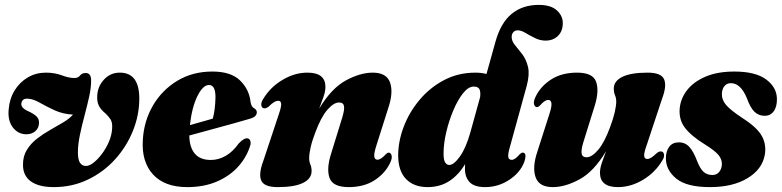

<svg xmlns="http://www.w3.org/2000/svg" viewBox="-20 -755 3197 785"><path d="M549.5 -352Q549.5 -284.5 523.5 -220Q497.5 -155.5 450.5 -103.5Q403.5 -51.5 339.5 -20.8Q275.5 10 200 10Q139 10 106.5 -13.2Q74 -36.5 74 -80.5Q73.5 -116 89.8 -142.2Q106 -168.5 131.2 -188Q156.5 -207.5 184.8 -223.5Q213 -239.5 238.2 -254.5Q263.5 -269.5 278.5 -286.5Q237 -288.5 203.5 -304Q170 -319.5 143.2 -334.8Q116.5 -350 95.5 -351.5Q81 -352.5 74.8 -347Q68.5 -341.5 67.5 -333Q64 -314 96 -300Q118 -290 129.2 -279.2Q140.5 -268.5 139.5 -251Q138.5 -230.5 123.8 -218.2Q109 -206 88 -206Q54 -206 32.5 -234Q11 -262 15.5 -308Q19 -351.5 39.8 -385.2Q60.5 -419 93.8 -438.5Q127 -458 167.5 -458Q203.5 -458 232.8 -447Q262 -436 284 -436Q299.5 -436 307.2 -446.2Q315 -456.5 330 -456.5Q352 -456.5 352.5 -428Q353 -398 344.8 -360.8Q336.5 -323.5 325.8 -283.2Q315 -243 306.8 -203.8Q298.5 -164.5 298.5 -131.5Q298.5 -102 307.2 -89.2Q316 -76.5 331 -76.5Q344.5 -76 362 -89.5Q379.5 -103 396.5 -125.5Q413.5 -148 425.2 -175.2Q437 -202.5 438.5 -230.5Q440 -254.5 432 -266.8Q424 -279 411.5 -291Q391 -307.5 383.5 -324.2Q376 -341 377.5 -363Q379 -401 405 -429.5Q431 -458 470 -458Q549.5 -458 549.5 -352Z M1004.5 -165Q991 -116.5 956.5 -76.8Q922 -37 868.5 -13.5Q815 10 745.5 10Q652.5 10 605.2 -42.2Q558 -94.5 564 -183.5Q568.5 -260.5 605.5 -323.8Q642.5 -387 705 -424.8Q767.5 -462.5 848.5 -462.5Q924 -462.5 961.5 -426Q999 -389.5 1004.5 -337.5Q1007.5 -317.5 1020.5 -311.5Q1030 -305.5 1030 -295.5Q1030 -287.5 1023.8 -280.8Q1017.5 -274 1000 -269Q979 -262.5 937 -251Q895 -239.5 845.8 -226Q796.5 -212.5 754 -201Q754.5 -153.5 776.2 -127.2Q798 -101 842 -101Q873.5 -101 902.8 -117.8Q932 -134.5 956.5 -169Q979.5 -193 993.5 -189Q1001 -186.5 1003.2 -179.8Q1005.5 -173 1004.5 -165ZM834.5 -407.5Q809.5 -407.5 787 -361.8Q764.5 -316 756.5 -243.5Q781.5 -250.5 806.2 -257.5Q831 -264.5 850 -270Q860 -306 861 -358Q861 -407.5 834.5 -407.5Z M1062 -312Q1050.5 -312 1048.5 -324Q1046.5 -336 1056.5 -351Q1085 -398.5 1134.8 -428.2Q1184.5 -458 1237 -458Q1310.5 -458 1310.5 -400Q1310.5 -381 1302.2 -357.8Q1294 -334.5 1285 -311Q1335.5 -394.5 1394.2 -426.2Q1453 -458 1504 -458Q1560.5 -458 1574.8 -417.5Q1589 -377 1567.5 -313.5L1519 -160.5Q1508.5 -128 1510.2 -115Q1512 -102 1523.5 -102Q1537 -102 1557 -124Q1564 -131 1569 -131Q1577.5 -131 1581 -119.5Q1584.5 -108 1574 -87Q1553.5 -45 1510.5 -17.5Q1467.5 10 1405.5 10Q1341 10 1327.5 -27.2Q1314 -64.5 1333.5 -126L1379 -273.5Q1389 -306 1386.5 -321Q1384 -336 1366 -336Q1344.5 -336 1318.5 -306.2Q1292.5 -276.5 1269 -213Q1255.5 -178 1249.8 -151.5Q1244 -125 1244 -108.5Q1244 -94 1249 -82.5Q1254 -71 1254 -55.5Q1254 -24.5 1219 -7.2Q1184 10 1115.5 10Q1060 10 1048.2 -16.8Q1036.5 -43.5 1056.5 -97L1119.5 -286.5Q1130.5 -318 1129.5 -330.5Q1128.5 -343 1117.5 -343Q1110 -343 1101 -337.8Q1092 -332.5 1076.5 -317.5Q1068 -312 1062 -312Z M2123 -91.5Q2106.5 -49 2061.8 -19.5Q2017 10 1963.5 10Q1919.5 10 1900.2 -10.2Q1881 -30.5 1881 -64.5Q1881 -74.5 1881.5 -84Q1854 -38.5 1816.2 -14.2Q1778.5 10 1728 10Q1672 10 1640 -23.2Q1608 -56.5 1608 -119.5Q1608 -177 1630.5 -236.5Q1653 -296 1695 -346.2Q1737 -396.5 1795 -427.2Q1853 -458 1924 -458Q1948.5 -458 1969 -452.5L2005.5 -583.5Q2027 -661.5 2071.8 -698.2Q2116.5 -735 2182.5 -735Q2232 -735 2256.5 -712.8Q2281 -690.5 2281 -661Q2281 -627.5 2261.2 -608.2Q2241.5 -589 2210.5 -589Q2188 -589 2167 -599.5Q2146 -610 2128.2 -620.5Q2110.5 -631 2097.5 -631Q2085.5 -631 2078.8 -623.5Q2072 -616 2072 -604Q2072 -586.5 2085.8 -570.2Q2099.5 -554 2115.5 -533Q2131.5 -512 2138.8 -481.2Q2146 -450.5 2133.5 -404L2064 -151.5Q2056.5 -125.5 2058 -113.5Q2059.5 -101.5 2072.5 -101.5Q2085.5 -101.5 2104.5 -124Q2111.5 -131 2116.5 -131Q2136.5 -131 2123 -91.5ZM1793.5 -127.5Q1793.5 -100.5 1800.2 -90.5Q1807 -80.5 1816.5 -80.5Q1835.5 -80.5 1860.2 -115Q1885 -149.5 1903 -213.5L1943 -358Q1945.5 -378.5 1940.5 -389.8Q1935.5 -401 1916.5 -401Q1895 -401 1873.2 -373.8Q1851.5 -346.5 1833.5 -304Q1815.5 -261.5 1804.5 -214.5Q1793.5 -167.5 1793.5 -127.5Z M2681.5 -136Q2692.5 -136 2694.8 -124Q2697 -112 2687 -97.5Q2658.5 -49.5 2608.8 -19.8Q2559 10 2506.5 10Q2433 10 2433 -48.5Q2433 -67 2441 -90.2Q2449 -113.5 2458 -137Q2408 -53.5 2349.5 -21.8Q2291 10 2240 10Q2184 10 2169.8 -30.5Q2155.5 -71 2177 -135L2226 -288Q2236.5 -320 2234.5 -333.2Q2232.5 -346.5 2221.5 -346.5Q2207.5 -346.5 2188 -324Q2181 -317 2175.5 -317Q2167 -317 2163.5 -328.5Q2160 -340 2170.5 -361Q2191 -403 2234 -430.5Q2277 -458 2339.5 -458Q2404 -458 2417.2 -420.8Q2430.5 -383.5 2411.5 -322.5L2365.5 -175Q2355.5 -142.5 2358 -127.2Q2360.5 -112 2378.5 -112Q2399.5 -112 2425.2 -141.8Q2451 -171.5 2474.5 -235.5Q2487.5 -270 2493.5 -296.5Q2499.5 -323 2499.5 -340Q2499.5 -354 2494.5 -365.5Q2489.5 -377 2489.5 -393Q2489.5 -423.5 2524.5 -440.8Q2559.5 -458 2628 -458Q2683 -458 2695 -431.2Q2707 -404.5 2687 -351.5L2624 -161.5Q2612.5 -130 2613.8 -117.5Q2615 -105 2626 -105Q2633.5 -105 2642.2 -110.2Q2651 -115.5 2667 -130.5Q2675 -136 2681.5 -136Z M2893 -39.5Q2910 -39.5 2920.5 -52.2Q2931 -65 2931.5 -84.5Q2931.5 -105 2916.5 -122.5Q2901.5 -140 2860.5 -165.5Q2805.5 -199.5 2780.2 -232.8Q2755 -266 2759 -312Q2763 -353.5 2790 -387.5Q2817 -421.5 2865.5 -442Q2914 -462.5 2982.5 -462.5Q3068.5 -462.5 3112 -430.5Q3155.5 -398.5 3156.5 -351.5Q3157 -318 3143.2 -299.8Q3129.5 -281.5 3106.5 -281.5Q3082.5 -281.5 3065.2 -297.5Q3048 -313.5 3033 -355Q3008 -415 2968 -415Q2951.5 -415 2941.5 -402.5Q2931.5 -390 2931.5 -369.5Q2931 -347 2948.5 -326Q2966 -305 3016 -272Q3077 -233 3095.8 -197.2Q3114.5 -161.5 3106.5 -120Q3095.5 -62 3035.5 -26Q2975.5 10 2882.5 10Q2787.5 10 2745 -24.8Q2702.5 -59.5 2702.5 -107.5Q2702.5 -137 2716.2 -155Q2730 -173 2755.5 -173Q2781.5 -173 2798.5 -154.2Q2815.5 -135.5 2830 -97Q2843 -64 2857.2 -51.8Q2871.5 -39.5 2893 -39.5Z"/></svg>

Font: Fraunces 144pt Soft Black
Style: Italic
Weight: 900
Italic angle: -16°
Version: Version 1.000;[b76b70a41]